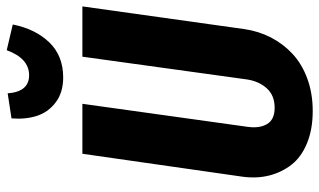

<svg xmlns="http://www.w3.org/2000/svg" viewBox="-216 -750 982 591"><g transform="rotate(-90 275.5 -455.0)"><path d="M332 -752Q286.1 -752 255.6 -774.9Q225.1 -797.9 213.9 -832.8Q202.6 -867.7 206.1 -911.1L283.2 -922.9Q288.1 -856.9 338.9 -856.9Q390.6 -856.9 416 -925.8L495.1 -907.2Q481.4 -837.9 440.2 -794.9Q398.9 -752 332 -752ZM550.8 -692.9 481 -194.8Q474.6 -150.4 455.1 -112.5Q435.5 -74.7 404.5 -45.9Q373.5 -17.1 328.4 -0.5Q283.2 16.1 229 16.1Q172.4 16.1 129.6 -1.5Q86.9 -19 63.2 -49.6Q39.6 -80.1 30 -118.9Q20.5 -157.7 26.9 -202.1L97.2 -692.9H251L180.2 -185.1Q174.8 -147.5 188.7 -124.3Q202.6 -101.1 238.8 -101.1Q276.9 -101.1 298.8 -125.5Q320.8 -149.9 326.2 -188L396 -692.9Z"/></g></svg>

Font: Fira Sans Compressed
Style: Bold Italic
Weight: 700
Width: 3
Italic angle: -8°
Designer: Carrois Corporate & Edenspiekermann AG
Foundry: Carrois Corporate GbR & Edenspiekermann AG
Version: Version 4.203;PS 004.203;hotconv 1.0.88;makeotf.lib2.5.64775